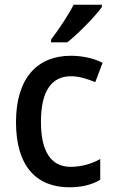

<svg xmlns="http://www.w3.org/2000/svg" viewBox="-20 -786 484 816"><path d="M413 -756V-766H293C270 -721 230 -661 197 -618V-606H266C312 -642 386 -718 413 -756ZM275 10C328 10 371 -1 406 -22V-110C369 -90 328 -77 280 -77C197 -77 154 -142 154 -268C154 -396 197 -462 282 -462C316 -462 353 -450 385 -437L416 -519C382 -537 333 -549 281 -549C140 -549 48 -456 48 -267C48 -78 136 10 275 10Z"/></svg>

Font: Noto Sans Lao Looped SemiCondensed Medium
Style: Regular
Weight: 500
Width: 4
Designer: Mark Frömberg, Ben Mitchell
Foundry: The Fontpad Ltd
Version: Version 1.002